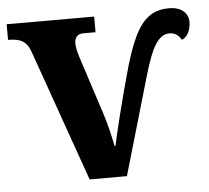

<svg xmlns="http://www.w3.org/2000/svg" viewBox="-44 -589 692 636"><g transform="rotate(-5 302.0 -271.0)"><path d="M75 -436 229 0H353L449 -330C474 -415 496 -459 535 -459C552 -459 565 -450 574 -434C594 -442 604 -467 604 -491C604 -519 583 -542 540 -542C461 -542 427 -487 390 -363C359 -255 329 -129 324 -103H321C314 -138 306 -173 293 -214L230 -408C227 -419 221 -437 221 -453C221 -474 233 -484 250 -484H291V-536H0V-484C41 -484 62 -474 75 -436Z"/></g></svg>

Font: Noto Serif SemiCondensed
Style: Bold
Weight: 700
Width: 4
Designer: Monotype Design Team
Foundry: Monotype Imaging Inc.
Version: Version 2.015